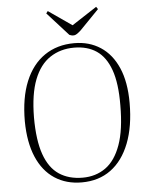

<svg xmlns="http://www.w3.org/2000/svg" viewBox="-61 -972 801 1036"><g transform="rotate(-5 339.5 -454.5)"><path d="M62 -341Q62 -468 98.5 -556.5Q135 -645 203 -691.5Q271 -738 364 -738Q445 -738 506 -698Q567 -658 600.5 -581Q634 -504 634 -391Q634 -264 598.5 -173Q563 -82 497.5 -34Q432 14 340 14Q256 14 193.5 -27Q131 -68 97 -147.5Q63 -227 62 -341ZM113 -358Q113 -234 140 -157.5Q167 -81 219.5 -46Q272 -11 347 -11Q418 -11 471 -48.5Q524 -86 553.5 -168Q583 -250 583 -383Q584 -502 558 -574.5Q532 -647 482.5 -680.5Q433 -714 361 -714Q287 -714 231 -677Q175 -640 144.5 -562Q114 -484 113 -358ZM228 -911 237 -923 364 -835 499 -923 508 -910 405 -804Q393 -793 383.5 -786.5Q374 -780 364 -780Q357 -780 352 -781.5Q347 -783 342 -785Z"/></g></svg>

Font: Literata 60pt ExtraLight
Style: Italic
Weight: 250
Italic angle: -2°
Designer: Latin by Veronika Burian and Jose Scaglione. Greek by Irene Vlachou. Cyrillic by Vera Evstafieva
Foundry: TypeTogether
Version: Version 3.103;gftools[0.9.29]